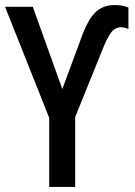

<svg xmlns="http://www.w3.org/2000/svg" viewBox="-20 -741 536 761"><path d="M175 0V-274L0 -714H110L227 -388L297 -577Q324 -656 354.5 -688.5Q385 -721 435 -721Q467 -721 489 -711V-626Q472 -633 460 -633Q436 -633 420 -611.5Q404 -590 386 -544L278 -277V0Z"/></svg>

Font: Avrile Sans Condensed Medium
Style: Regular
Weight: 500
Width: 3
Designer: Monotype Design Team
Foundry: Monotype Imaging Inc.
Version: Version 2.001;September 10, 2019;FontCreator 11.5.0.2425 64-